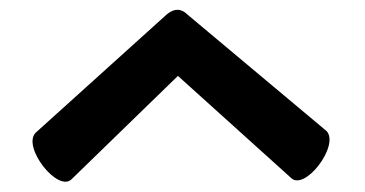

<svg xmlns="http://www.w3.org/2000/svg" viewBox="-20 -708 727 382"><path d="M353 -679C338 -694 322 -690 307 -675L51 -444C23 -416 96 -323 123 -352L334 -557L558 -355C585 -325 656 -418 630 -447Z"/></svg>

Font: Lilita 2
Style: Regular
Weight: 400
Designer: Juan Montoreano
Foundry: Juan Montoreano
Version: Version 2.001